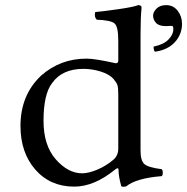

<svg xmlns="http://www.w3.org/2000/svg" viewBox="-20 -718 731 750"><path d="M629 -698Q657 -698 674 -676Q691 -654 691 -625Q691 -588 668 -559Q639 -523 585 -516Q580 -521 580 -536Q619 -544 638 -563.5Q657 -583 657 -603Q657 -609 656.5 -612Q656 -615 653.5 -616Q651 -617 649 -617Q647 -617 640.5 -616.5Q634 -616 628 -616Q601 -616 589.5 -628.5Q578 -641 578 -657Q578 -671 591.5 -684.5Q605 -698 629 -698ZM442 -138V-350Q442 -376 438.5 -386Q435 -396 423 -410Q407 -428 373.5 -438.5Q340 -449 306 -449Q223 -449 184 -394Q150 -351 150 -246Q150 -150 198 -95.5Q246 -41 301 -41Q326 -41 360.5 -55.5Q395 -70 424 -95Q442 -111 442 -138ZM430 -56Q348 11 270 11Q176 11 118 -55.5Q60 -122 60 -226Q60 -347 141 -423Q216 -489 318 -489Q335 -489 362.5 -484.5Q390 -480 410.5 -475.5Q431 -471 432 -471Q442 -471 442 -481V-559Q442 -613 428 -626Q414 -639 358 -641Q347 -652 352 -671Q387 -674 445 -682.5Q503 -691 520 -698Q533 -698 533 -688Q529 -648 529 -583V-130Q529 -91 543.5 -77.5Q558 -64 612 -57Q616 -52 616 -43Q616 -34 612 -30Q512 -22 473 10Q462 13 454 10Q443 -28 443 -55Q443 -66 430 -56Z"/></svg>

Font: Linux Libertine Mono O
Style: Mono
Weight: 400
Designer: Philipp H. Poll
Foundry: Philipp H. Poll
Version: Version 5.1.7